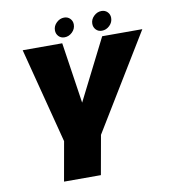

<svg xmlns="http://www.w3.org/2000/svg" viewBox="-87 -873 845 949"><g transform="rotate(-10 335.0 -399.0)"><path d="M157.5 0 192.5 -197 69 -675H267.5L313.5 -369L468 -675H669.5L377.5 -196L342.5 0ZM284.5 -702Q266 -702 254.5 -714.2Q243 -726.5 243 -744Q243 -766 260 -782.2Q277 -798.5 298.5 -798.5Q316.5 -798.5 328.2 -786.5Q340 -774.5 340 -757Q340 -734.5 323 -718.2Q306 -702 284.5 -702ZM472 -702Q453.5 -702 442 -714.2Q430.5 -726.5 430.5 -744Q430.5 -766 447.5 -782.2Q464.5 -798.5 486 -798.5Q504 -798.5 515.8 -786.5Q527.5 -774.5 527.5 -757Q527.5 -734.5 510.5 -718.2Q493.5 -702 472 -702Z"/></g></svg>

Font: Anybody ExtraBold
Style: Italic
Weight: 800
Italic angle: -10°
Designer: Tyler Finck
Foundry: Etcetera Type Company
Version: Version 1.010; ttfautohint (v1.8.3) -l 8 -r 50 -G 200 -x 14 